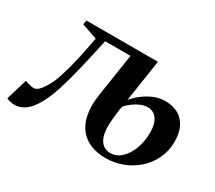

<svg xmlns="http://www.w3.org/2000/svg" viewBox="-140 -709 1025 917"><g transform="rotate(30 373.0 -250.0)"><path d="M396.5 -471.5H232.5Q213.5 -382.5 195.5 -307Q177.5 -231.5 158.8 -172.5Q140 -113.5 118 -74.5Q94.5 -32 67.5 -12Q40.5 8 7 8Q-1 8 -10 6.2Q-19 4.5 -26 2.2Q-33 0 -35.5 -2.5L-0.5 -119Q4 -117 12.8 -114.2Q21.5 -111.5 31.2 -109.2Q41 -107 48.5 -107Q55.5 -107 62.2 -110.5Q69 -114 75.8 -120.8Q82.5 -127.5 89.5 -137.2Q96.5 -147 103.5 -159.5Q117.5 -181.5 129.8 -217.5Q142 -253.5 152.8 -296.2Q163.5 -339 172.2 -381.5Q181 -424 187.5 -459.5L101.5 -489.5L106 -512.5H500ZM511.5 11Q467.5 11 431 -3.2Q394.5 -17.5 369.8 -47.5Q345 -77.5 335.8 -124.8Q326.5 -172 336.5 -237.5L373.5 -478.5L417.5 -495.5L500 -512.5L465 -281.5Q481 -302 506 -321.8Q531 -341.5 561.8 -354.8Q592.5 -368 625.5 -368Q665.5 -368 695.8 -351.8Q726 -335.5 743 -303Q760 -270.5 760 -221.5Q760 -171.5 740.2 -129Q720.5 -86.5 685.8 -55Q651 -23.5 606.2 -6.2Q561.5 11 511.5 11ZM519 -21Q553 -21 579.5 -45.2Q606 -69.5 621.5 -110.5Q637 -151.5 637 -202.5Q637 -247.5 618.8 -274Q600.5 -300.5 566.5 -300.5Q548 -300.5 528 -292Q508 -283.5 490 -270Q472 -256.5 459 -241Q455 -222 452.5 -199.5Q450 -177 448 -152Q445 -106 453.2 -77.2Q461.5 -48.5 478.8 -34.8Q496 -21 519 -21Z"/></g></svg>

Font: Merriweather 120pt SemiBold
Style: Italic
Weight: 600
Italic angle: -7.8°
Version: Version 2.101